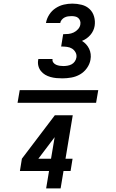

<svg xmlns="http://www.w3.org/2000/svg" viewBox="-20 -873 640 1061"><path d="M511 -305H77L89 -375H523ZM325 -440Q308 -440 291.5 -441.5Q275 -443 259 -447.5Q243 -452 229.5 -460Q216 -468 206 -480.5Q196 -493 192 -509Q188 -525 191 -542L192 -547H271L270 -545Q269 -535 275 -527Q281 -519 290.5 -515Q300 -511 310 -509.5Q320 -508 330 -508Q341 -508 353 -510Q365 -512 375.5 -517.5Q386 -523 393 -533Q400 -543 402 -554Q405 -570 397.5 -583.5Q390 -597 378 -604.5Q366 -612 350 -614Q334 -616 318 -616L329 -684Q344 -684 358.5 -685.5Q373 -687 387 -693.5Q401 -700 411.5 -712Q422 -724 424 -738Q426 -749 422.5 -758.5Q419 -768 412 -774Q405 -780 395 -782Q385 -784 375 -784Q365 -784 355.5 -782.5Q346 -781 337 -776.5Q328 -772 321 -763.5Q314 -755 313 -746H234Q238 -770 252 -792Q266 -814 287.5 -828Q309 -842 332.5 -847.5Q356 -853 380 -853Q406 -853 431.5 -846.5Q457 -840 475 -823Q493 -806 500 -781Q507 -756 503 -730Q501 -717 495 -704Q489 -691 479.5 -680Q470 -669 458 -660.5Q446 -652 433 -647Q446 -639 456 -628Q466 -617 472.5 -603.5Q479 -590 481 -574.5Q483 -559 480 -543Q476 -519 460.5 -497Q445 -475 422.5 -462Q400 -449 374.5 -444.5Q349 -440 325 -440ZM235 168 251 72H90L101 4L283 -236H382L342 4H381L370 72H331L315 168ZM192 4H262L282 -115Z"/></svg>

Font: Iosevka Aile Semibold
Style: Italic
Weight: 600
Italic angle: -9°
Designer: Belleve Invis
Foundry: Belleve Invis
Version: Version 31.1.0; ttfautohint (v1.8.4)